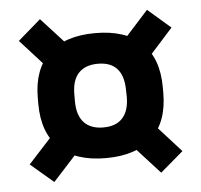

<svg xmlns="http://www.w3.org/2000/svg" viewBox="-43 -604 625 596"><g transform="rotate(-5 269.5 -306.0)"><path d="M269 -112.5Q174 -112.5 124.2 -160.8Q74.5 -209 74.5 -298.5V-316.5Q74.5 -406 124.5 -454Q174.5 -502 269.5 -502Q364.5 -502 414.2 -454Q464 -406 464 -316.5V-298.5Q464 -209 414.2 -160.8Q364.5 -112.5 269 -112.5ZM269.5 -208Q309 -208 329.5 -230.5Q350 -253 350 -296.5L349.5 -318.5Q349 -362 329 -384.2Q309 -406.5 269.5 -406.5Q230 -406.5 209.2 -384.2Q188.5 -362 188.5 -318.5V-296.5Q188.5 -253 209.2 -230.5Q230 -208 269.5 -208ZM338 -160 408 -223.5 507.5 -113.5 436 -52.5ZM133 -224.5 201 -160 103 -52.5 31.5 -113.5ZM199 -454.5 126 -394 31.5 -498.5 102.5 -560ZM407 -387 338 -451.5 436 -560 507 -498.5Z"/></g></svg>

Font: Anek Malayalam SemiBold
Style: Regular
Weight: 600
Version: Version 1.003